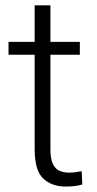

<svg xmlns="http://www.w3.org/2000/svg" viewBox="-20 -684 362 714"><path d="M276.9 -528.3V-480.5H167.5V-128.9Q167.5 -92.3 177 -73.5Q186.5 -54.7 202.4 -48.3Q218.3 -42 236.3 -42Q249.5 -42 261.7 -43.7Q273.9 -45.4 283.7 -47.4L286.1 2Q260.7 9.8 223.6 9.8Q173.3 9.8 141.1 -19.8Q108.9 -49.3 108.9 -128.9V-480.5H11.7V-528.3H108.9V-664.1H167.5V-528.3Z"/></svg>

Font: Vazirmatn RD UI ExtraLight
Style: Regular
Weight: 200
Designer: Saber Rastikerdar
Foundry: Saber Rastikerdar
Version: Version 33.003